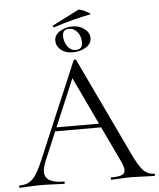

<svg xmlns="http://www.w3.org/2000/svg" viewBox="-63 -944 825 995"><g transform="rotate(-5 349.5 -446.5)"><path d="M204 -295H469L476 -275H194ZM699 0Q680 0 640 -2Q600 -4 582 -4Q560 -4 526 -2Q494 0 477 0Q473 0 473 -6Q473 -12 477 -12Q515 -12 531.5 -19Q548 -26 548 -44Q548 -59 536 -86L314 -555L339 -586L145 -127Q131 -93 131 -71Q131 -12 229 -12Q234 -12 234 -6Q234 0 229 0Q211 0 177 -2Q139 -4 111 -4Q85 -4 51 -2Q21 0 1 0Q-4 0 -4 -6Q-4 -12 1 -12Q29 -12 48.5 -22.5Q68 -33 85.5 -59.5Q103 -86 124 -136L335 -634Q337 -637 342 -637Q347 -637 348 -634L584 -137Q618 -63 642 -37.5Q666 -12 699 -12Q703 -12 703 -6Q703 0 699 0ZM249 -743Q249 -773 278.5 -791Q308 -809 344 -809Q380 -809 406 -789Q432 -769 432 -741Q432 -711 402.5 -693Q373 -675 334 -675Q296 -675 272.5 -695Q249 -715 249 -743ZM386 -723Q386 -754 368.5 -776Q351 -798 325 -798Q291 -798 291 -763Q291 -734 307.5 -710Q324 -686 350 -686Q369 -686 377.5 -695Q386 -704 386 -723ZM248 -813Q245 -813 243.5 -817.5Q242 -822 245 -823Q310 -856 322 -862L381 -892Q385 -895 402.5 -888Q420 -881 434 -872.5Q448 -864 441 -863Q355 -847 250 -813Z"/></g></svg>

Font: Cormorant Infant
Style: Regular
Weight: 400
Designer: Christian Thalmann (Catharsis Fonts)
Foundry: Catharsis Fonts
Version: Version 4.000